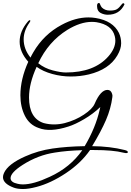

<svg xmlns="http://www.w3.org/2000/svg" viewBox="-60 -870 879 1290"><path d="M664 -771Q640 -771 618 -782Q592 -795 592 -830Q592 -850 605 -850Q610 -850 612 -842Q618 -826 625 -819Q646 -799 678.5 -799Q711 -799 726 -808.5Q741 -818 758 -841Q766 -851 771.5 -847.5Q777 -844 776 -840Q743 -771 664 -771ZM130 -455Q72 -520 72 -590Q72 -660 127 -725Q138 -738 143 -733Q146 -729 138 -718Q99 -663 99 -606Q99 -540 145 -483Q150 -495 164 -519Q234 -639 354 -703Q447 -753 534 -753Q559 -753 583 -749Q699 -730 739 -649Q754 -617 754 -579Q754 -541 728 -497Q673 -403 537 -370Q478 -356 415.5 -356Q353 -356 291 -373Q229 -390 186 -421Q135 -309 135 -215Q135 -75 234 -43Q268 -34 303.5 -34Q339 -34 375 -43Q447 -62 504 -100Q561 -138 576 -173Q616 -266 662 -266Q685 -266 693 -240Q697 -230 695 -218Q685 -140 652 -63.5Q619 13 559 112Q679 113 778 138Q799 143 799 152Q799 163 770 156Q701 138 571 138Q559 138 545 138Q484 226 382.5 293.5Q281 361 185 386Q132 400 95 400Q58 400 33 391Q-40 364 -40 320Q-40 307 -33 292Q-6 232 109 181Q196 142 292.5 128Q389 114 509 112Q583 -13 610 -134L614 -151Q566 -105 505.5 -69.5Q445 -34 400 -20Q277 20 200 -10Q138 -31 107.5 -91.5Q77 -152 77 -230Q77 -338 130 -455ZM557 -723Q480 -723 392 -669Q265 -590 197 -445Q240 -411 294.5 -397Q349 -383 382 -383Q573 -383 668 -491Q715 -544 715 -597Q715 -612 711 -627Q692 -704 587 -721Q572 -723 557 -723ZM11 327Q11 355 59 365Q75 369 94 369Q165 369 274 318Q412 255 493 139Q388 142 309 155Q195 172 92 238Q11 290 11 327Z"/></svg>

Font: Great Vibes
Style: Regular
Weight: 400
Designer: Robert E. Leuschke
Foundry: Robert E. Leuschke
Version: Version 1.001